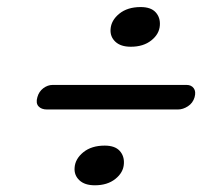

<svg xmlns="http://www.w3.org/2000/svg" viewBox="-20 -622 614 555"><path d="M358.1 -486.9Q328.9 -486.9 313.5 -501.4Q298.1 -515.9 299.6 -537.3Q301.1 -563 324.7 -582.3Q348.4 -601.6 386.6 -601.6Q416.2 -601.6 429.9 -586.5Q443.6 -571.5 442.1 -549Q440.6 -523.7 417.5 -505.3Q394.5 -486.9 358.1 -486.9ZM88 -341Q92.5 -357.5 105.2 -367Q118 -376.5 132 -376.5H519.5Q533 -376.5 540 -367Q547 -357.5 542.5 -341Q537.5 -324 523.2 -314.8Q509 -305.5 494 -305.5H116Q99.5 -305.5 91.2 -314.8Q83 -324 88 -341ZM254.1 -86.4Q224.9 -86.4 209.5 -100.9Q194.1 -115.4 195.6 -136.8Q197.1 -162.5 220.7 -181.8Q244.4 -201.1 282.6 -201.1Q312.2 -201.1 325.9 -186Q339.6 -171 338.1 -148.5Q336.6 -123.2 313.5 -104.8Q290.5 -86.4 254.1 -86.4Z"/></svg>

Font: Fraunces 9pt Soft SemiBold
Style: Italic
Weight: 600
Italic angle: -16°
Version: Version 1.000;[b76b70a41]